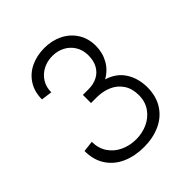

<svg xmlns="http://www.w3.org/2000/svg" viewBox="-194 -829 969 969"><g transform="rotate(-45 290.0 -345.0)"><path d="M52.7 -189 111.3 -195.8Q111.3 -149.4 134.3 -115.5Q157.2 -81.5 195.8 -63.7Q234.4 -45.9 279.3 -45.9Q322.3 -45.9 360.4 -63Q398.4 -80.1 422.4 -114Q446.3 -147.9 446.3 -194.8Q446.3 -241.2 424.8 -273.4Q403.3 -305.7 367.2 -321.3Q331.1 -336.9 288.1 -336.9H247.1V-395H288.1Q323.2 -395 350.6 -409.2Q377.9 -423.3 393.1 -450.7Q408.2 -478 408.2 -516.1Q408.2 -555.2 390.1 -584Q372.1 -612.8 342.3 -627.9Q312.5 -643.1 277.3 -643.1Q240.2 -643.1 210 -627.4Q179.7 -611.8 161.6 -583.3Q143.6 -554.7 143.6 -517.1L85 -524.9Q85 -579.1 110.4 -618.9Q135.7 -658.7 179.2 -679.4Q222.7 -700.2 277.3 -700.2Q330.1 -700.2 373.5 -679Q417 -657.7 442.9 -617.7Q468.8 -577.6 468.8 -523.9Q468.8 -475.1 446.3 -434.8Q423.8 -394.5 381.8 -371.1Q442.4 -352.5 473.1 -305.4Q503.9 -258.3 504.9 -193.8Q504.9 -128.4 475.6 -82.5Q446.3 -36.6 395 -13.4Q343.8 9.8 279.3 9.8Q214.8 9.8 163.6 -12.7Q112.3 -35.2 82.5 -79.8Q52.7 -124.5 52.7 -189Z"/></g></svg>

Font: Acari Sans Light
Style: Regular
Weight: 300
Designer: Alfredo Marco Pradil and Stefan Peev
Foundry: Hanken Design Co.
Version: Version 1.045;January 11, 2019;FontCreator 11.5.0.2425 64-bi